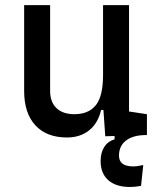

<svg xmlns="http://www.w3.org/2000/svg" viewBox="-20 -538 626 765"><path d="M247.1 9.8Q165.5 9.8 120.8 -38.8Q76.2 -87.4 76.2 -175.8V-517.6H179.7V-175.8Q179.7 -131.3 205.1 -107.2Q230.5 -83 276.4 -83Q333 -83 361.8 -118.9Q390.6 -154.8 390.6 -239.3V-517.6H494.1V-93.8L565.4 -83V0L548.3 0.5Q503.4 3.4 478.8 24.7Q454.1 45.9 454.1 82Q454.1 125 510.7 125Q527.8 125 550.8 119.6L542 202.6Q519.5 207 498 207Q441.9 207 411.4 179.9Q380.9 152.8 380.9 103.5Q380.9 70.3 395.3 47.6Q409.7 24.9 436.5 17.1V3.9L399.4 4.9L392.1 -99.6H382.8Q370.6 -46.9 335 -18.6Q299.3 9.8 247.1 9.8Z"/></svg>

Font: Caskaydia Cove
Style: Regular
Weight: 400
Monospace: yes
Designer: Aaron Bell
Foundry: Saja Typeworks
Version: Version 4.300; ttfautohint (v1.8.3)